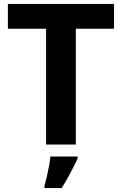

<svg xmlns="http://www.w3.org/2000/svg" viewBox="-20 -734 619 975"><path d="M365 0H214V-588H20V-714H559V-588H365ZM374 71Q364 93 351.5 117.5Q339 142 324.5 168Q310 194 293 221H206V208Q212 188 218 162Q224 136 229 109Q234 82 236 61H374Z"/></svg>

Font: Noto Sans NKo Unjoined
Style: Bold
Weight: 700
Designer: Monotype Design Team
Foundry: Monotype Imaging Inc.
Version: Version 2.004